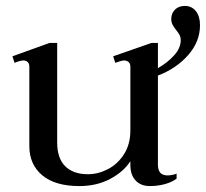

<svg xmlns="http://www.w3.org/2000/svg" viewBox="-20 -618 695 648"><path d="M79 -125V-393Q79 -404 73 -409Q67 -414 59 -414Q49 -414 29 -406L22 -428L147 -473H173V-137Q173 -84 200 -57Q227 -30 277 -30Q311 -30 344 -47Q377 -64 398.5 -97.5Q420 -131 420 -178V-393Q420 -404 413.5 -409Q407 -414 399 -414Q391 -414 369 -406L362 -428L491 -473H513V-388Q546 -407 568 -431.5Q590 -456 590 -483Q590 -492 586.5 -499Q583 -506 575 -516Q567 -526 562.5 -534.5Q558 -543 558 -554Q558 -573 570.5 -585.5Q583 -598 604 -598Q627 -598 641 -580.5Q655 -563 655 -533Q655 -477 614.5 -431.5Q574 -386 513 -363V-62Q513 -26 545 -26Q561 -26 576 -32V-15Q560 -3 536 3.5Q512 10 486 10Q455 10 437.5 -9Q420 -28 420 -61V-74Q397 -38 351.5 -14Q306 10 248 10Q166 10 122.5 -26.5Q79 -63 79 -125Z"/></svg>

Font: TavirajRegular
Style: Regular
Weight: 400
Designer: Katatrad Team
Foundry: CadsonDemak
Version: Version 1.000